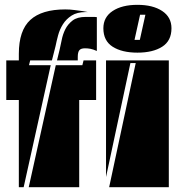

<svg xmlns="http://www.w3.org/2000/svg" viewBox="-20 -775 750 795"><path d="M378 -525V-361H308V0H99L211 -505H321L326 -525ZM105 -525 100 -505H190L78 0H58V-361H6V-525H58V-552Q58 -649 105.5 -692.5Q153 -736 250 -736Q270 -736 288 -733.5Q306 -731 322 -729L344 -725H335Q299 -725 276.5 -710.5Q254 -696 240.5 -674.5Q227 -653 220.5 -628.5Q214 -604 210 -584L195 -525ZM381 -564Q365 -571 354 -573Q343 -575 332 -575Q315 -575 308.5 -567Q302 -559 302 -539V-525H216L227 -570Q231 -586 235.5 -609.5Q240 -633 250.5 -654Q261 -675 280.5 -690Q300 -705 335 -705H360Q365 -705 370.5 -705Q376 -705 381 -704ZM542 -514H520L419 -42V-525H679V0H432ZM690 -658Q690 -606 651.5 -581.5Q613 -557 549 -557Q485 -557 446.5 -581.5Q408 -606 408 -658Q408 -704 446.5 -729.5Q485 -755 549 -755Q613 -755 651.5 -729.5Q690 -704 690 -658ZM537 -610H559L582 -714H560Z"/></svg>

Font: J.M. Nexus Grotesque
Style: Regular
Weight: 900
Designer: deFharo
Foundry: deFharo
Version: Version 3.003